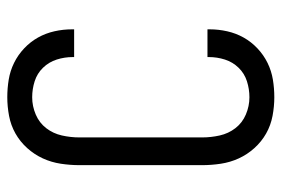

<svg xmlns="http://www.w3.org/2000/svg" viewBox="-146 -638 791 540"><g transform="rotate(-90 250.0 -367.5)"><path d="M247 8Q221 8 194.5 3Q168 -2 145 -15Q122 -28 104 -48Q86 -68 75 -92Q64 -116 60 -142.5Q56 -169 56 -195V-540Q56 -566 60 -592.5Q64 -619 75 -643Q86 -667 104 -687Q122 -707 145 -720Q168 -733 194.5 -738Q221 -743 247 -743Q272 -743 296.5 -739Q321 -735 343.5 -724Q366 -713 384.5 -695.5Q403 -678 415 -656.5Q427 -635 432.5 -610.5Q438 -586 438 -561V-555H360V-559Q360 -582 353 -604Q346 -626 330 -642.5Q314 -659 292 -666Q270 -673 247 -673Q222 -673 198.5 -663Q175 -653 160 -633.5Q145 -614 139.5 -589.5Q134 -565 134 -540V-195Q134 -170 139.5 -145.5Q145 -121 160 -101.5Q175 -82 198.5 -72Q222 -62 247 -62Q270 -62 292 -69Q314 -76 330 -92.5Q346 -109 353 -131Q360 -153 360 -176V-180H438V-174Q438 -149 432.5 -124.5Q427 -100 415 -78.5Q403 -57 384.5 -39.5Q366 -22 343.5 -11Q321 0 296.5 4Q272 8 247 8Z"/></g></svg>

Font: Iosevka MaddieWtf
Style: Regular
Weight: 400
Monospace: yes
Designer: Belleve Invis
Foundry: Belleve Invis
Version: Version 31.3.0; ttfautohint (v1.8.3)